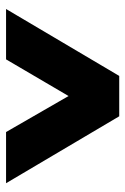

<svg xmlns="http://www.w3.org/2000/svg" viewBox="90 -864 414 634"><g transform="rotate(90 297.0 -547.0)"><path d="M9.7 -360 230.7 -733.7H364L585 -360H416L251 -646.3L345 -648L176 -360Z"/></g></svg>

Font: Lexend Medium
Style: Regular
Weight: 500
Designer: Bonnie Shaver-Troup, Thomas Jockin
Foundry: Lexend
Version: Version 1.005